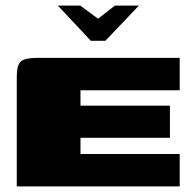

<svg xmlns="http://www.w3.org/2000/svg" viewBox="-20 -667 688 687"><path d="M187 -647H267L331 -600L391 -647H477L357 -521H305ZM40 0V-393Q40 -435 55 -447.5Q70 -460 114 -460H623V-344H268V-289H588V-174H268V-116H623V0Z"/></svg>

Font: Genos Thin Black
Style: Regular
Weight: 900
Version: Version 1.010